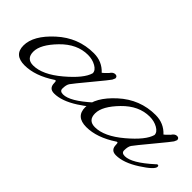

<svg xmlns="http://www.w3.org/2000/svg" viewBox="-8 -369 576 576"><g transform="rotate(45 280.5 -81.0)"><path d="M82 -12Q121 -12 169 -52.5Q217 -93 225 -122Q225 -134 210 -142.5Q195 -151 176 -151Q130 -151 91.5 -111.5Q53 -72 53 -42Q53 -12 82 -12ZM185 -167Q220 -167 243 -142Q244 -142 259 -157Q266 -168 275 -168Q284 -168 284 -159L280 -150Q277 -145 240.5 -101Q204 -57 198.5 -49Q193 -41 193 -25Q193 -14 207 -14Q236 -14 289 -62Q292 -66 295.5 -66Q299 -66 299 -61Q299 -49 258.5 -23Q218 3 186 3Q164 3 164 -20Q164 -28 161.5 -28Q159 -28 158 -27Q108 6 63.5 6Q19 6 19 -34Q19 -76 69 -121.5Q119 -167 185 -167Z M344 -12Q383 -12 431 -52.5Q479 -93 487 -122Q487 -134 472 -142.5Q457 -151 438 -151Q392 -151 353.5 -111.5Q315 -72 315 -42Q315 -12 344 -12ZM447 -167Q482 -167 505 -142Q506 -142 521 -157Q528 -168 537 -168Q546 -168 546 -159L542 -150Q539 -145 502.5 -101Q466 -57 460.5 -49Q455 -41 455 -25Q455 -14 469 -14Q498 -14 551 -62Q554 -66 557.5 -66Q561 -66 561 -61Q561 -49 520.5 -23Q480 3 448 3Q426 3 426 -20Q426 -28 423.5 -28Q421 -28 420 -27Q370 6 325.5 6Q281 6 281 -34Q281 -76 331 -121.5Q381 -167 447 -167Z"/></g></svg>

Font: Miss Fajardose
Style: Regular
Weight: 400
Version: Version 1.000